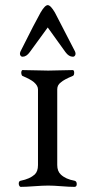

<svg xmlns="http://www.w3.org/2000/svg" viewBox="-20 -725 361 748"><path d="M203 -377V-82Q203 -58 217 -45Q236 -27 270 -21Q279 -19 279 -8Q279 3 270 3Q250 3 219 0.5Q188 -2 168 -2Q147 -2 113.5 0.5Q80 3 61 3Q57 3 54.5 -2.5Q52 -8 53.5 -14Q55 -20 61 -21Q96 -28 115 -45Q128 -57 128 -82V-377Q128 -391 112 -405Q99 -416 68 -429Q65 -430 63.5 -436Q62 -442 63.5 -447Q65 -452 68 -452Q90 -452 119.5 -451Q149 -450 168 -450Q186 -450 214 -451Q242 -452 263 -452Q269 -452 269 -441.5Q269 -431 263 -429Q229 -415 217 -404Q203 -394 203 -377ZM96 -522Q83 -504 68 -504Q62 -504 59 -510Q56 -516 60 -525Q117 -639 138 -676Q155 -705 166 -705Q177 -705 194 -676L272 -525Q276 -516 273 -510Q270 -504 264 -504Q248 -504 235 -522Q195 -577 166 -618Z"/></svg>

Font: EB Garamond
Style: SC
Weight: 400
Version: Version 000.010